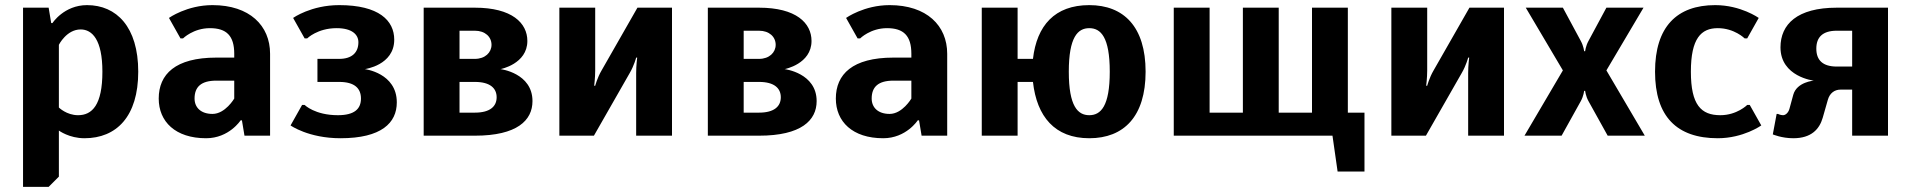

<svg xmlns="http://www.w3.org/2000/svg" viewBox="-20 -530 7465 750"><path d="M210 -355C210 -355 240 -415 295 -415C340 -415 380 -375 380 -250C380 -120 340 -80 285 -80C240 -80 210 -110 210 -110ZM70 200H170L210 160V-20C210 -20 250 10 310 10C435 10 520 -75 520 -250C520 -425 435 -510 320 -510C230 -510 185 -440 185 -440H180L170 -500H70Z M895 -305H825C665 -305 600 -240 600 -145C600 -55 665 10 785 10C875 10 920 -60 920 -60H925L935 0H1035V-320C1035 -430 955 -510 810 -510C710 -510 640 -460 640 -460L685 -380H695C695 -380 735 -420 800 -420C865 -420 895 -390 895 -320ZM895 -145C895 -145 860 -85 810 -85C765 -85 740 -110 740 -145C740 -190 765 -215 825 -215H895Z M1300 -80C1210 -80 1170 -120 1170 -120H1160L1115 -40C1115 -40 1185 10 1310 10C1470 10 1530 -50 1530 -130C1530 -245 1405 -260 1405 -260C1405 -260 1520 -275 1520 -375C1520 -450 1460 -510 1305 -510C1195 -510 1125 -460 1125 -460L1170 -380H1180C1180 -380 1220 -420 1295 -420C1355 -420 1380 -395 1380 -365C1380 -325 1355 -300 1305 -300H1220V-210H1305C1365 -210 1390 -185 1390 -145C1390 -105 1365 -80 1300 -80Z M1935 -260C1935 -260 2040 -280 2040 -370C2040 -440 1980 -500 1835 -500H1635V0H1835C2000 0 2060 -60 2060 -135C2060 -245 1935 -260 1935 -260ZM1835 -410C1875 -410 1900 -386 1900 -355C1900 -325 1875 -300 1835 -300H1775V-410ZM1835 -210C1895 -210 1920 -185 1920 -150C1920 -115 1895 -90 1835 -90H1775V-210Z M2470 -500 2330 -255C2313 -226 2305 -195 2305 -195H2301C2301 -195 2305 -225 2305 -255V-500H2165V0H2300L2440 -245C2457 -274 2465 -305 2465 -305H2469C2469 -305 2465 -275 2465 -245V0H2605V-500Z M3045 -260C3045 -260 3150 -280 3150 -370C3150 -440 3090 -500 2945 -500H2745V0H2945C3110 0 3170 -60 3170 -135C3170 -245 3045 -260 3045 -260ZM2945 -410C2985 -410 3010 -386 3010 -355C3010 -325 2985 -300 2945 -300H2885V-410ZM2945 -210C3005 -210 3030 -185 3030 -150C3030 -115 3005 -90 2945 -90H2885V-210Z M3540 -305H3470C3310 -305 3245 -240 3245 -145C3245 -55 3310 10 3430 10C3520 10 3565 -60 3565 -60H3570L3580 0H3680V-320C3680 -430 3600 -510 3455 -510C3355 -510 3285 -460 3285 -460L3330 -380H3340C3340 -380 3380 -420 3445 -420C3510 -420 3540 -390 3540 -320ZM3540 -145C3540 -145 3505 -85 3455 -85C3410 -85 3385 -110 3385 -145C3385 -190 3410 -215 3470 -215H3540Z M4235 -80C4190 -80 4155 -115 4155 -250C4155 -385 4190 -420 4235 -420C4280 -420 4315 -385 4315 -250C4315 -115 4280 -80 4235 -80ZM4235 10C4370 10 4455 -75 4455 -250C4455 -425 4370 -510 4235 -510C4100 -510 4030 -430 4015 -300H3955V-500H3815V0H3955V-210H4015C4030 -75 4100 10 4235 10Z M5185 0 5205 140H5310V-90H5245V-500H5105V-90H4975V-500H4835V-90H4705V-500H4565V0Z M5720 -500 5580 -255C5563 -226 5555 -195 5555 -195H5551C5551 -195 5555 -225 5555 -255V-500H5415V0H5550L5690 -245C5707 -274 5715 -305 5715 -305H5719C5719 -305 5715 -275 5715 -245V0H5855V-500Z M6155 -135C6166 -155 6168 -175 6168 -175H6172C6172 -175 6174 -155 6185 -135L6260 0H6405L6255 -255L6400 -500H6255L6185 -370C6174 -350 6172 -330 6172 -330H6168C6168 -330 6166 -350 6155 -370L6085 -500H5940L6085 -255L5935 0H6080Z M6690 -420C6755 -420 6795 -380 6795 -380H6805L6850 -460C6850 -460 6780 -510 6680 -510C6530 -510 6445 -425 6445 -250C6445 -75 6530 10 6690 10C6790 10 6860 -40 6860 -40L6815 -120H6805C6805 -120 6765 -80 6700 -80C6625 -80 6585 -120 6585 -250C6585 -380 6625 -420 6690 -420Z M7155 -270C7100 -270 7075 -295 7075 -340C7075 -385 7100 -410 7155 -410H7215V-270ZM7065 -215C7065 -215 6999 -210 6985 -160L6970 -105C6966 -90 6955 -80 6945 -80C6935 -80 6925 -85 6925 -85H6920L6905 -5C6905 -5 6940 10 6985 10C7055 10 7087 -25 7100 -70L7120 -140C7127 -165 7145 -180 7170 -180H7215V0H7355V-500H7155C7000 -500 6935 -435 6935 -345C6935 -230 7065 -215 7065 -215Z"/></svg>

Font: Scada
Style: Bold
Weight: 700
Designer: Jovanny Lemonad
Foundry: Jovanny Lemonad
Version: Version 3.005